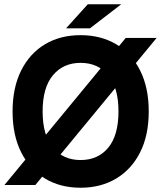

<svg xmlns="http://www.w3.org/2000/svg" viewBox="-20 -868 756 901"><path d="M1 0 570 -690H715L146 0ZM358 13Q263 13 191.5 -30Q120 -73 79.5 -153Q39 -233 39 -345Q39 -457 79.5 -537.5Q120 -618 191.5 -660.5Q263 -703 358 -703Q453 -703 525 -660.5Q597 -618 637.5 -537.5Q678 -457 678 -345Q678 -233 637.5 -153Q597 -73 525 -30Q453 13 358 13ZM358 -117Q440 -117 488 -175Q536 -233 536 -345Q536 -457 488 -515Q440 -573 358 -573Q277 -573 228.5 -515Q180 -457 180 -345Q180 -233 228.5 -175Q277 -117 358 -117ZM290 -735 392 -848H549L402 -735Z"/></svg>

Font: Radio Canada Big SemiBold
Style: Regular
Weight: 600
Designer: Étienne Aubert Bonn
Foundry: Coppers and Brasses
Version: Version 1.001